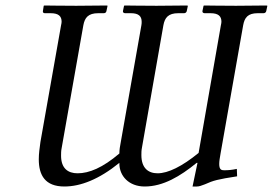

<svg xmlns="http://www.w3.org/2000/svg" viewBox="-20 -666 992 698"><path d="M283 -574C288 -602 301 -618 337 -618H357C363 -618 366 -621 367 -626L371 -645L369 -646C369 -646 295 -645 257 -645C215 -645 141 -646 141 -646L139 -645L136 -626C135 -621 138 -618 143 -618H164C193 -618 204 -607 204 -587C204 -583 203 -579 202 -574L127 -150C124 -128 121 -107 121 -87C121 -29 144 12 214 12C273 12 340 -14 414 -74V-71C414 -27 448 12 506 12C573 12 635 -25 695 -74H698L680 12H696C704 12 712 9 725 4C756 -10 771 -14 842 -25L841 -52C822 -48 809 -47 795 -47C785 -47 777 -49 777 -70C777 -80 779 -92 782 -109L864 -574C869 -602 881 -618 917 -618H938C943 -618 947 -621 948 -626L952 -645L949 -646C949 -646 876 -645 838 -645C796 -645 722 -646 722 -646L720 -645L716 -626C715 -621 719 -618 724 -618H745C774 -618 785 -607 785 -587C785 -583 784 -579 783 -574L702 -110C642 -61 591 -36 553 -36C519 -36 494 -55 494 -102C494 -110 494 -119 496 -129L574 -574C579 -602 592 -618 628 -618H649C654 -618 658 -621 659 -626L663 -645L660 -646C660 -646 587 -645 549 -645C506 -645 433 -646 433 -646L431 -645L427 -626C426 -621 430 -618 435 -618H456C484 -618 495 -607 495 -587C495 -583 495 -579 494 -574L419 -149C416 -134 414 -121 414 -108C353 -56 304 -36 262 -36C227 -36 202 -54 202 -100C202 -108 202 -117 204 -127Z"/></svg>

Font: Libertinus Serif
Style: Italic
Weight: 400
Italic angle: -12°
Designer: Philipp H. Poll, Khaled Hosny
Foundry: Caleb Maclennan
Version: Version 7.050;RELEASE